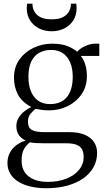

<svg xmlns="http://www.w3.org/2000/svg" viewBox="-20 -776 570 1044"><path d="M231.5 247.5Q187.5 247.5 149 239Q110.5 230.5 81.8 213.2Q53 196 36.8 170.2Q20.5 144.5 20.5 110.5Q20.5 79.5 33.5 54.8Q46.5 30 69.2 13.2Q92 -3.5 120 -11.5Q97.5 -21.5 83.2 -40.5Q69 -59.5 69 -90.5Q69 -115 81 -135Q93 -155 111.8 -170.2Q130.5 -185.5 150.5 -194Q98.5 -221.5 77.2 -262.5Q56 -303.5 56 -353.5Q56 -411.5 86 -453Q116 -494.5 163.5 -516.5Q211 -538.5 262.5 -538.5Q315 -538.5 348.2 -524.8Q381.5 -511 400 -494.5Q411.5 -510.5 440.8 -524.5Q470 -538.5 497.5 -538.5H520V-472H419.5Q428.5 -461 436 -445Q443.5 -429 448 -408.8Q452.5 -388.5 452.5 -363Q452.5 -306 423.8 -264Q395 -222 348.2 -199Q301.5 -176 247.5 -176Q228.5 -176 209.2 -178.2Q190 -180.5 173.5 -184Q160 -174 146 -157.5Q132 -141 132 -115Q132 -81 153.5 -69.2Q175 -57.5 222 -57.5H356Q409 -57.5 442.5 -42.5Q476 -27.5 492 -2.2Q508 23 508 55Q508 98.5 488.2 133.8Q468.5 169 431.8 194.5Q395 220 344.2 233.8Q293.5 247.5 231.5 247.5ZM239.5 213Q297 213 341 195.5Q385 178 410 147.2Q435 116.5 435 78Q435 56 427.8 39.2Q420.5 22.5 399.8 12.8Q379 3 338 3H219.5Q195 3 175.8 2Q156.5 1 143 -2.5Q123.5 12 110.5 34.8Q97.5 57.5 97.5 98Q97.5 136 115.2 161.5Q133 187 165 200Q197 213 239.5 213ZM252 -210Q313 -210 344.2 -248.8Q375.5 -287.5 375.5 -358.5Q375.5 -405 361.2 -437.5Q347 -470 321 -487.2Q295 -504.5 259 -504.5Q221 -504.5 193 -488.8Q165 -473 149.8 -440.8Q134.5 -408.5 134.5 -358.5Q134.5 -315.5 147.2 -282Q160 -248.5 186.2 -229.2Q212.5 -210 252 -210ZM261 -606Q223 -606 192.2 -621.5Q161.5 -637 143.5 -665.2Q125.5 -693.5 125.5 -731Q125.5 -737.5 126 -743.2Q126.5 -749 127.5 -756H156.5Q156.5 -751.5 156.8 -746.8Q157 -742 158 -737.5Q162 -719.5 173.2 -704.2Q184.5 -689 205.8 -680Q227 -671 261 -671Q295 -671 316.2 -680Q337.5 -689 348.8 -704.2Q360 -719.5 364 -737.5Q365 -742 365.2 -746.8Q365.5 -751.5 365.5 -756H394.5Q395.5 -749 396 -743.2Q396.5 -737.5 396.5 -731Q396.5 -693.5 378.5 -665.2Q360.5 -637 329.8 -621.5Q299 -606 261 -606Z"/></svg>

Font: Merriweather 96pt Light
Style: Regular
Weight: 300
Version: Version 2.100